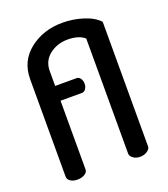

<svg xmlns="http://www.w3.org/2000/svg" viewBox="-138 -854 831 951"><g transform="rotate(-20 277.5 -378.0)"><path d="M386 -35V-642Q355 -669 297 -669Q242 -669 201.5 -637.5Q161 -606 161 -552V-474H273Q286 -474 294 -462.5Q302 -451 302 -435Q302 -419 294 -407.5Q286 -396 273 -396H161V-34Q161 -19 145 -9.5Q129 0 107 0Q85 0 70.5 -9.5Q56 -19 56 -34V-547Q56 -643 128 -699.5Q200 -756 301 -756Q356 -756 409 -739.5Q462 -723 491 -692V-35Q491 -22 475 -11Q459 0 437 0Q416 0 401 -11Q386 -22 386 -35Z"/></g></svg>

Font: Dosis
Style: SemiBold
Weight: 600
Designer: Edgar Tolentino, Pablo Impallari, Igino Marini
Foundry: Edgar Tolentino, Pablo Impallari, Igino Marini
Version: Version 1.007